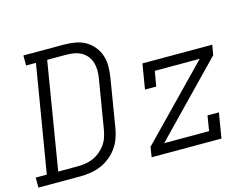

<svg xmlns="http://www.w3.org/2000/svg" viewBox="-112 -904 1411 1073"><g transform="rotate(-15 593.5 -367.5)"><path d="M-13 0V-58H51L154 -677H97V-735H332Q365 -735 396.5 -729.5Q428 -724 454.5 -709Q481 -694 500.5 -670.5Q520 -647 530 -618Q540 -589 540 -556.5Q540 -524 535 -492L488 -207Q483 -178 472.5 -149.5Q462 -121 443.5 -96Q425 -71 400 -51.5Q375 -32 346.5 -20.5Q318 -9 288.5 -4.5Q259 0 230 0ZM230 -58Q252 -58 274.5 -61.5Q297 -65 318.5 -74Q340 -83 358.5 -98Q377 -113 391 -132Q405 -151 412.5 -173Q420 -195 424 -217L471 -501Q475 -524 475 -547Q475 -570 469 -591Q463 -612 450 -629Q437 -646 418.5 -657Q400 -668 377.5 -672.5Q355 -677 332 -677H219L117 -58ZM642 0 651 -58 1044 -462H784L769 -375H704L728 -520H1132L1122 -462L730 -58H990L1004 -145H1070L1046 0Z"/></g></svg>

Font: Iosevka Etoile Light Oblique
Style: Regular
Weight: 300
Italic angle: -9°
Designer: Belleve Invis
Foundry: Belleve Invis
Version: Version 15.5.2; ttfautohint (v1.8.4)